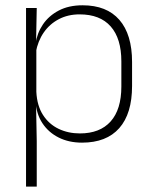

<svg xmlns="http://www.w3.org/2000/svg" viewBox="-20 -516 562 708"><path d="M282.5 10Q234 10 196.5 -8.8Q159 -27.5 136.5 -61.5Q114 -95.5 111.5 -141H98.5L114 -177.5Q116.5 -126.5 138.5 -92.2Q160.5 -58 196 -41Q231.5 -24 274.5 -24Q348.5 -24 388 -68.2Q427.5 -112.5 427.5 -197V-289.5Q427.5 -374 388.2 -418.5Q349 -463 273.5 -463Q230.5 -463 196.8 -445.2Q163 -427.5 141.2 -396Q119.5 -364.5 112 -322.5L99 -354H111Q116.5 -393.5 138.2 -425.8Q160 -458 196.8 -477.2Q233.5 -496.5 284.5 -496.5Q373.5 -496.5 420.2 -442.8Q467 -389 467 -287.5V-199Q467 -97 419.8 -43.5Q372.5 10 282.5 10ZM76 172V-486.5H115.5L113 -361L114 -346V-138.5L113 -128L115.5 4.5V172Z"/></svg>

Font: Anek Latin ExtraLight
Style: Regular
Weight: 250
Designer: Yesha Goshar
Foundry: Ek Type
Version: Version 1.003